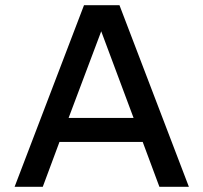

<svg xmlns="http://www.w3.org/2000/svg" viewBox="-20 -716 780 736"><path d="M527 -172H208L144 0H36L302 -696H438L704 0H591ZM492 -264 368 -596 243 -264Z"/></svg>

Font: Amiko SemiBold
Style: Regular
Weight: 600
Designer: Pablo Impallari, Rodrigo Fuenzalida, Andres Torresi
Foundry: Impallari Type
Version: Version 1.001; ttfautohint (v1.3)